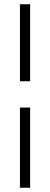

<svg xmlns="http://www.w3.org/2000/svg" viewBox="-20 -691 236 905"><path d="M74 -671H122V-308H74ZM74 -184H122V194H74Z"/></svg>

Font: Grenze Light
Style: Regular
Weight: 300
Designer: Renata Polastri
Foundry: Omnibus-Type
Version: Version 1.002; ttfautohint (v1.8)